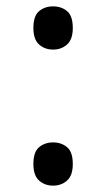

<svg xmlns="http://www.w3.org/2000/svg" viewBox="-20 -570 334 604"><path d="M147 -414Q121 -414 103 -430Q85 -446 85 -482Q85 -520 103 -535Q121 -550 147 -550Q173 -550 191 -535Q209 -520 209 -482Q209 -446 191 -430Q173 -414 147 -414ZM147 14Q121 14 103 -2Q85 -18 85 -54Q85 -92 103 -107Q121 -122 147 -122Q173 -122 191 -107Q209 -92 209 -54Q209 -18 191 -2Q173 14 147 14Z"/></svg>

Font: ukorean05
Style: Book
Weight: 400
Designer: Jelle Bosma - Monotype Design Team
Foundry: Monotype Imaging Inc.
Version: Version 2.003